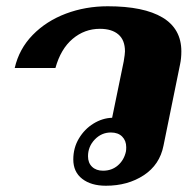

<svg xmlns="http://www.w3.org/2000/svg" viewBox="-20 -583 609 613"><path d="M214 -74Q214 -111 232 -141Q250 -171 278.5 -188.5Q307 -206 338 -207L375 -387Q379 -411 379 -419Q379 -455 358 -473Q337 -491 299 -491Q250 -491 212 -459Q174 -427 157 -366H27Q41 -427 84.5 -471.5Q128 -516 190.5 -539.5Q253 -563 324 -563Q439 -563 499 -527Q559 -491 559 -419Q559 -397 555 -378L502 -118Q490 -57 439 -23.5Q388 10 318 10Q271 10 242.5 -12Q214 -34 214 -74ZM382 -99Q383 -104 383 -113Q383 -134 370 -147Q357 -160 334 -160Q304 -160 282.5 -137.5Q261 -115 261 -84Q261 -63 274 -50.5Q287 -38 309 -38Q337 -38 356.5 -55Q376 -72 382 -99Z"/></svg>

Font: Taviraj ExtraBold
Style: Italic
Weight: 800
Italic angle: -12°
Designer: Katatrad Team
Foundry: CadsonDemak
Version: Version 1.001